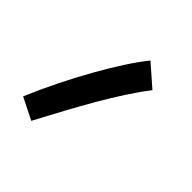

<svg xmlns="http://www.w3.org/2000/svg" viewBox="-108 -264 549 549"><g transform="rotate(45 167.0 10.5)"><path d="M86 192C149 73 209 -38 269 -115L205 -171C152 -106 73 33 20 159Z"/></g></svg>

Font: Noto Sans Arabic ExtCond Med
Style: Regular
Weight: 500
Width: 2
Designer: Monotype Design Team, Nadine Chahine, Nizar Qandah and Khaled Hosny
Foundry: Monotype Imaging Inc.
Version: Version 2.012